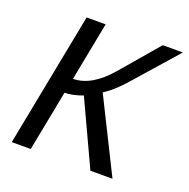

<svg xmlns="http://www.w3.org/2000/svg" viewBox="-119 -773 870 886"><g transform="rotate(20 315.5 -329.5)"><path d="M158.7 -658.7H252L196.3 -371.1Q286.1 -371.1 374.5 -473.6L532.7 -658.7H631.3L446.3 -448.7Q421.9 -420.9 398.7 -399.4Q375.5 -377.9 346.7 -358.9L525.4 0H417L270 -315.9Q219.7 -297.4 181.6 -297.4L124 0H30.8Z"/></g></svg>

Font: Liberation Mono
Style: Italic
Weight: 400
Italic angle: -12°
Monospace: yes
Designer: Steve Matteson
Foundry: Ascender Corporation
Version: Version 2.1.5